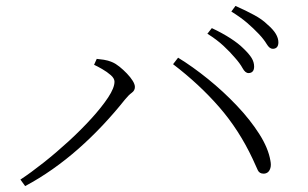

<svg xmlns="http://www.w3.org/2000/svg" viewBox="-20 -725 1040 649"><path d="M774 -530Q758 -549 735.5 -570Q713 -591 681 -611L696 -630Q732 -613 759 -595.5Q786 -578 802 -562Q822 -543 830.5 -529Q839 -515 839 -500Q839 -489 834 -483.5Q829 -478 820 -478Q809 -478 800 -494.5Q791 -511 774 -530ZM855 -610Q836 -630 815 -648Q794 -666 762 -686L776 -705Q812 -689 839.5 -674Q867 -659 883 -643Q903 -626 912 -611Q921 -596 921 -582Q921 -571 916 -565.5Q911 -560 902 -560Q891 -560 881.5 -576Q872 -592 855 -610ZM298 -506 307 -526Q317 -525 331 -523Q345 -521 359 -515Q371 -510 384 -499.5Q397 -489 409 -476.5Q421 -464 428.5 -452Q436 -440 436 -431Q436 -419 425.5 -411.5Q415 -404 402 -388Q367 -344 327.5 -302Q288 -260 245.5 -222.5Q203 -185 157.5 -153Q112 -121 65 -96L49 -118Q84 -141 127 -175Q170 -209 212 -247.5Q254 -286 289 -324.5Q324 -363 345.5 -395.5Q367 -428 367 -449Q367 -460 354.5 -471Q342 -482 325.5 -491.5Q309 -501 298 -506ZM871 -138Q857 -138 851.5 -149.5Q846 -161 834 -188Q788 -286 721 -363Q654 -440 565 -508L582 -530Q631 -500 683 -458Q735 -416 780.5 -368Q826 -320 856.5 -272Q887 -224 894 -182Q897 -167 894 -157Q891 -147 885 -142.5Q879 -138 871 -138Z"/></svg>

Font: Source Han Serif JP VF
Style: Regular
Weight: 250
Designer: Ryoko NISHIZUKA 西塚涼子 (kana & ideographs); Frank Grießhammer (Latin, Greek & Cyrillic); Wenlong ZHANG 张文龙 (bopomofo); San
Foundry: Adobe
Version: Version 2.001;hotconv 1.1.0;makeotfexe 2.6.0